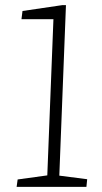

<svg xmlns="http://www.w3.org/2000/svg" viewBox="-20 -731 398 751"><path d="M189 -656H64L68 -688L224 -711H238L212 -44L321 -30L318 0H45L49 -29L165 -45Z"/></svg>

Font: Literata ExtraLight
Style: Italic
Weight: 250
Italic angle: -2°
Designer: Latin by Veronika Burian and Jose Scaglione. Greek by Irene Vlachou. Cyrillic by Vera Evstafieva
Foundry: TypeTogether
Version: Version 3.002